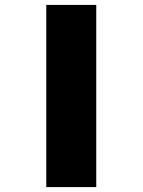

<svg xmlns="http://www.w3.org/2000/svg" viewBox="-20 -760 579 780"><path d="M168 0V-740H371V0Z"/></svg>

Font: Lexend Peta Black
Style: Regular
Weight: 900
Version: Version 1.007